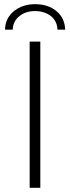

<svg xmlns="http://www.w3.org/2000/svg" viewBox="-20 -899 335 919"><path d="M122 0V-700H173V0ZM4 -757Q5 -812 47 -846Q88 -879 148 -879Q210 -879 250 -846Q290 -813 292 -757H255Q254 -797 224 -822Q192 -846 148 -846Q103 -846 73 -822Q42 -797 41 -757Z"/></svg>

Font: Montserrat Light Alt1
Style: Light
Weight: 500
Designer: Differentunic
Foundry: Julieta Ulanovsky
Version: 0.1